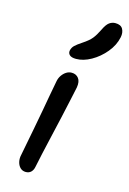

<svg xmlns="http://www.w3.org/2000/svg" viewBox="-121 -840 613 910"><g transform="rotate(15 186.0 -385.0)"><path d="M100.2 10.8Q84.2 10.8 73.4 0.6Q62.6 -9.6 58.5 -26.6Q54.4 -43.6 58.8 -62Q74 -141.2 84.6 -195.9Q95.2 -250.6 102.4 -291.1Q109.6 -331.6 116 -367Q122.4 -402.4 130 -442Q133 -458.6 142.1 -471.7Q151.2 -484.8 163.4 -492.5Q175.6 -500.2 189.8 -500.2Q211.2 -500.2 223.5 -484.6Q235.8 -469 230.8 -439Q226 -416.8 217.2 -375.8Q208.4 -334.8 197.1 -284.6Q185.8 -234.4 174.1 -184.3Q162.4 -134.2 153.1 -92.2Q143.8 -50.2 139 -26Q136 -8.8 126.1 1Q116.2 10.8 100.2 10.8ZM191.8 -568.6Q169.4 -568.6 160 -577.4Q150.6 -586.2 153.2 -600Q156.4 -614.6 167.2 -625Q178 -635.4 200.8 -650.4Q231.2 -670.4 244.9 -687.5Q258.6 -704.6 272.2 -732.6Q285.8 -761.4 299.3 -771.1Q312.8 -780.8 328.8 -780.8Q355.6 -780.8 365.3 -763.7Q375 -746.6 370.2 -722.6Q361.8 -681.8 332.4 -646.5Q303 -611.2 265.1 -589.9Q227.2 -568.6 191.8 -568.6Z"/></g></svg>

Font: Shantell Sans Light
Style: Italic
Weight: 300
Italic angle: -11°
Designer: Stephen Nixon, Anya Danilova, Shantell Martin
Foundry: Arrow Type
Version: Version 1.008;[ac192a2d6]